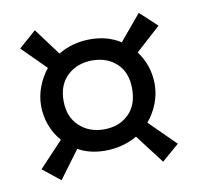

<svg xmlns="http://www.w3.org/2000/svg" viewBox="-63 -635 659 634"><g transform="rotate(-10 266.5 -317.5)"><path d="M406 -204 493 -118 435 -68 361 -165Q312 -137 254 -137Q202 -137 163 -159L94 -66L35 -113L115 -198Q93 -223 81.5 -254.5Q70 -286 70 -319Q70 -351 81.5 -382Q93 -413 114 -439L35 -518L93 -569L160 -479Q208 -508 268 -508Q325 -508 369 -480L441 -566L498 -513L415 -438Q452 -387 452 -325Q452 -293 440 -261.5Q428 -230 406 -204ZM376 -323Q376 -378 344 -408Q312 -438 262 -438Q212 -438 179 -407.5Q146 -377 146 -323Q146 -269 179 -238Q212 -207 262 -207Q312 -207 344 -237.5Q376 -268 376 -323Z"/></g></svg>

Font: Enriqueta
Style: Regular
Weight: 400
Designer: Viviana Monsalve, Gustavo Ibarra
Foundry: 72Puntos
Version: Version 2.000